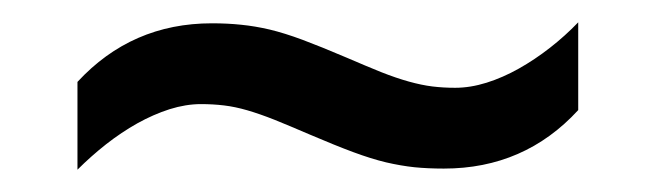

<svg xmlns="http://www.w3.org/2000/svg" viewBox="-20 -439 591 173"><path d="M258.8 -317.9Q240.7 -325.7 227.3 -331.1Q213.9 -336.4 202.9 -339.6Q191.9 -342.8 181.9 -344Q171.9 -345.2 161.1 -345.2Q147.5 -345.2 132.8 -340.6Q118.2 -335.9 103.8 -327.9Q89.4 -319.8 75.7 -309.1Q62 -298.3 49.8 -286.1V-365.2Q98.6 -418 170.9 -418Q185.1 -418 197.3 -416.7Q209.5 -415.5 222.9 -412.4Q236.3 -409.2 252.7 -403.1Q269 -397 292 -387.2Q310.1 -379.4 323.5 -374Q336.9 -368.7 348.4 -365.5Q359.9 -362.3 369.6 -361.1Q379.4 -359.9 390.1 -359.9Q403.8 -359.9 418.5 -364.5Q433.1 -369.1 447.5 -377.2Q461.9 -385.3 475.6 -396Q489.3 -406.7 501 -418.9V-339.8Q452.6 -287.1 379.9 -287.1Q365.7 -287.1 353.5 -288.3Q341.3 -289.6 327.9 -292.7Q314.5 -295.9 298.1 -302Q281.7 -308.1 258.8 -317.9Z"/></svg>

Font: Droid Sans
Style: Regular
Weight: 400
Foundry: Ascender Corporation
Version: Version 1.00 build 114